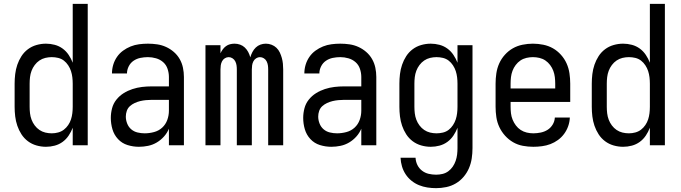

<svg xmlns="http://www.w3.org/2000/svg" viewBox="-20 -755 3540 998"><path d="M219 8Q194 8 169.5 1Q145 -6 125 -21Q105 -36 91.5 -57Q78 -78 70 -101.5Q62 -125 59 -150Q56 -175 56 -200V-320Q56 -345 59 -370Q62 -395 70 -418.5Q78 -442 91.5 -463Q105 -484 125 -499Q145 -514 169.5 -521Q194 -528 219 -528Q242 -528 264.5 -522Q287 -516 305.5 -502.5Q324 -489 337 -469.5Q350 -450 358 -429V-735H436V0H358V-91Q350 -70 337 -50.5Q324 -31 305.5 -17.5Q287 -4 264.5 2Q242 8 219 8ZM249 -62Q266 -62 282.5 -66.5Q299 -71 312 -81Q325 -91 334.5 -105Q344 -119 349 -134.5Q354 -150 356 -166.5Q358 -183 358 -200V-320Q358 -337 356 -353.5Q354 -370 349 -385.5Q344 -401 334.5 -415.5Q325 -430 312 -440Q299 -450 282.5 -454Q266 -458 249 -458Q232 -458 215.5 -454Q199 -450 185 -440.5Q171 -431 160.5 -417Q150 -403 144 -387Q138 -371 136 -354Q134 -337 134 -320V-200Q134 -183 136 -166Q138 -149 144 -133Q150 -117 160.5 -103Q171 -89 185 -79.5Q199 -70 215.5 -66Q232 -62 249 -62Z M702 8Q672 8 643 -1Q614 -10 593.5 -32Q573 -54 564.5 -83Q556 -112 556 -142Q556 -167 562.5 -192Q569 -217 585 -237Q601 -257 622.5 -270.5Q644 -284 668.5 -292Q693 -300 718 -303Q743 -306 769 -306H858V-355Q858 -376 851 -397Q844 -418 828 -432Q812 -446 791 -452Q770 -458 749 -458Q729 -458 709.5 -454Q690 -450 674 -439Q658 -428 649 -410Q640 -392 640 -373H562Q562 -396 568.5 -418Q575 -440 588 -459Q601 -478 619.5 -491.5Q638 -505 659 -513.5Q680 -522 703 -525Q726 -528 749 -528Q773 -528 797 -524.5Q821 -521 843 -511Q865 -501 883.5 -485Q902 -469 914 -448Q926 -427 931 -403Q936 -379 936 -355V0H858V-86Q849 -64 832.5 -45.5Q816 -27 795 -14.5Q774 -2 750 3Q726 8 702 8ZM732 -62Q756 -62 780.5 -68.5Q805 -75 823 -91.5Q841 -108 849.5 -131.5Q858 -155 858 -180V-236H769Q754 -236 738.5 -234.5Q723 -233 708.5 -229.5Q694 -226 680 -219.5Q666 -213 655 -203Q644 -193 639 -178.5Q634 -164 634 -149Q634 -131 641 -113Q648 -95 662 -83Q676 -71 694.5 -66.5Q713 -62 732 -62Z M1048 0V-520H1126V-478Q1131 -489 1138 -498.5Q1145 -508 1154.5 -515Q1164 -522 1175.5 -525Q1187 -528 1199 -528Q1214 -528 1228 -523Q1242 -518 1252.5 -508Q1263 -498 1270 -485Q1277 -472 1281 -457Q1285 -471 1292 -484.5Q1299 -498 1309.5 -508Q1320 -518 1333.5 -523Q1347 -528 1362 -528Q1377 -528 1391.5 -522.5Q1406 -517 1417 -506.5Q1428 -496 1434.5 -482Q1441 -468 1445 -453.5Q1449 -439 1450.5 -424Q1452 -409 1452 -394V0H1374V-394Q1374 -405 1372.5 -415.5Q1371 -426 1366 -436Q1361 -446 1351.5 -452Q1342 -458 1331 -458Q1321 -458 1311.5 -452Q1302 -446 1297 -436Q1292 -426 1290.5 -415.5Q1289 -405 1289 -394V0H1211V-394Q1211 -405 1209.5 -415.5Q1208 -426 1203 -436Q1198 -446 1188.5 -452Q1179 -458 1169 -458Q1158 -458 1148.5 -452Q1139 -446 1134 -436Q1129 -426 1127.5 -415.5Q1126 -405 1126 -394V0Z M1702 8Q1672 8 1643 -1Q1614 -10 1593.5 -32Q1573 -54 1564.5 -83Q1556 -112 1556 -142Q1556 -167 1562.5 -192Q1569 -217 1585 -237Q1601 -257 1622.5 -270.5Q1644 -284 1668.5 -292Q1693 -300 1718 -303Q1743 -306 1769 -306H1858V-355Q1858 -376 1851 -397Q1844 -418 1828 -432Q1812 -446 1791 -452Q1770 -458 1749 -458Q1729 -458 1709.5 -454Q1690 -450 1674 -439Q1658 -428 1649 -410Q1640 -392 1640 -373H1562Q1562 -396 1568.5 -418Q1575 -440 1588 -459Q1601 -478 1619.5 -491.5Q1638 -505 1659 -513.5Q1680 -522 1703 -525Q1726 -528 1749 -528Q1773 -528 1797 -524.5Q1821 -521 1843 -511Q1865 -501 1883.5 -485Q1902 -469 1914 -448Q1926 -427 1931 -403Q1936 -379 1936 -355V0H1858V-86Q1849 -64 1832.5 -45.5Q1816 -27 1795 -14.5Q1774 -2 1750 3Q1726 8 1702 8ZM1732 -62Q1756 -62 1780.5 -68.5Q1805 -75 1823 -91.5Q1841 -108 1849.5 -131.5Q1858 -155 1858 -180V-236H1769Q1754 -236 1738.5 -234.5Q1723 -233 1708.5 -229.5Q1694 -226 1680 -219.5Q1666 -213 1655 -203Q1644 -193 1639 -178.5Q1634 -164 1634 -149Q1634 -131 1641 -113Q1648 -95 1662 -83Q1676 -71 1694.5 -66.5Q1713 -62 1732 -62Z M2247 223Q2224 223 2201.5 219.5Q2179 216 2158 207.5Q2137 199 2119 184.5Q2101 170 2088.5 151Q2076 132 2069.5 110Q2063 88 2062 65H2140Q2141 85 2149.5 102.5Q2158 120 2173.5 132Q2189 144 2208 148.5Q2227 153 2247 153Q2264 153 2280.5 149Q2297 145 2310.5 135Q2324 125 2333.5 111Q2343 97 2348.5 81Q2354 65 2356 48.5Q2358 32 2358 15V-91Q2350 -70 2337 -50.5Q2324 -31 2305.5 -17.5Q2287 -4 2264.5 2Q2242 8 2219 8Q2194 8 2169.5 1Q2145 -6 2125 -21Q2105 -36 2091.5 -57Q2078 -78 2070 -101.5Q2062 -125 2059 -150Q2056 -175 2056 -200V-320Q2056 -345 2059 -370Q2062 -395 2070 -418.5Q2078 -442 2091.5 -463Q2105 -484 2125 -499Q2145 -514 2169.5 -521Q2194 -528 2219 -528Q2242 -528 2264.5 -522Q2287 -516 2305.5 -502.5Q2324 -489 2337 -469.5Q2350 -450 2358 -429V-520H2436V15Q2436 42 2432 68.5Q2428 95 2417.5 119.5Q2407 144 2389.5 164.5Q2372 185 2349 198.5Q2326 212 2299.5 217.5Q2273 223 2247 223ZM2249 -62Q2266 -62 2282.5 -66Q2299 -70 2312 -80Q2325 -90 2334.5 -104.5Q2344 -119 2349 -134.5Q2354 -150 2356 -166.5Q2358 -183 2358 -200V-320Q2358 -337 2356 -353.5Q2354 -370 2349 -385.5Q2344 -401 2334.5 -415.5Q2325 -430 2312 -440Q2299 -450 2282.5 -454Q2266 -458 2249 -458Q2232 -458 2215.5 -454Q2199 -450 2185 -440.5Q2171 -431 2160.5 -417Q2150 -403 2144 -387Q2138 -371 2136 -354Q2134 -337 2134 -320V-200Q2134 -183 2136 -166Q2138 -149 2144 -133Q2150 -117 2160.5 -103Q2171 -89 2185 -79.5Q2199 -70 2215.5 -66Q2232 -62 2249 -62Z M2752 8Q2725 8 2698 3Q2671 -2 2647.5 -15.5Q2624 -29 2605.5 -49.5Q2587 -70 2575.5 -94.5Q2564 -119 2560 -146Q2556 -173 2556 -200V-320Q2556 -347 2560 -374Q2564 -401 2575 -425.5Q2586 -450 2604.5 -470.5Q2623 -491 2646 -504Q2669 -517 2696 -522.5Q2723 -528 2750 -528Q2777 -528 2804 -522.5Q2831 -517 2854 -504Q2877 -491 2895.5 -470.5Q2914 -450 2925 -425.5Q2936 -401 2940 -374Q2944 -347 2944 -320V-225H2634V-200Q2634 -183 2636 -166Q2638 -149 2644.5 -133Q2651 -117 2661.5 -103Q2672 -89 2686.5 -79.5Q2701 -70 2718 -66Q2735 -62 2752 -62Q2771 -62 2790.5 -66Q2810 -70 2826 -80Q2842 -90 2852.5 -107Q2863 -124 2864 -144H2942Q2941 -121 2933.5 -99.5Q2926 -78 2912.5 -59.5Q2899 -41 2880.5 -27.5Q2862 -14 2841 -6Q2820 2 2797 5Q2774 8 2752 8ZM2866 -295V-320Q2866 -337 2864 -354Q2862 -371 2856 -387Q2850 -403 2839.5 -417Q2829 -431 2815 -440.5Q2801 -450 2784 -454Q2767 -458 2750 -458Q2733 -458 2716 -454Q2699 -450 2685 -440.5Q2671 -431 2660.5 -417Q2650 -403 2644 -387Q2638 -371 2636 -354Q2634 -337 2634 -320V-295Z M3219 8Q3194 8 3169.5 1Q3145 -6 3125 -21Q3105 -36 3091.5 -57Q3078 -78 3070 -101.5Q3062 -125 3059 -150Q3056 -175 3056 -200V-320Q3056 -345 3059 -370Q3062 -395 3070 -418.5Q3078 -442 3091.5 -463Q3105 -484 3125 -499Q3145 -514 3169.5 -521Q3194 -528 3219 -528Q3242 -528 3264.5 -522Q3287 -516 3305.5 -502.5Q3324 -489 3337 -469.5Q3350 -450 3358 -429V-735H3436V0H3358V-91Q3350 -70 3337 -50.5Q3324 -31 3305.5 -17.5Q3287 -4 3264.5 2Q3242 8 3219 8ZM3249 -62Q3266 -62 3282.5 -66.5Q3299 -71 3312 -81Q3325 -91 3334.5 -105Q3344 -119 3349 -134.5Q3354 -150 3356 -166.5Q3358 -183 3358 -200V-320Q3358 -337 3356 -353.5Q3354 -370 3349 -385.5Q3344 -401 3334.5 -415.5Q3325 -430 3312 -440Q3299 -450 3282.5 -454Q3266 -458 3249 -458Q3232 -458 3215.5 -454Q3199 -450 3185 -440.5Q3171 -431 3160.5 -417Q3150 -403 3144 -387Q3138 -371 3136 -354Q3134 -337 3134 -320V-200Q3134 -183 3136 -166Q3138 -149 3144 -133Q3150 -117 3160.5 -103Q3171 -89 3185 -79.5Q3199 -70 3215.5 -66Q3232 -62 3249 -62Z"/></svg>

Font: Iosevka Fuck
Style: Regular
Weight: 400
Monospace: yes
Designer: Belleve Invis
Foundry: Belleve Invis
Version: Version 28.0.7; ttfautohint (v1.8.3)